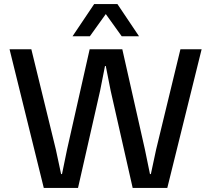

<svg xmlns="http://www.w3.org/2000/svg" viewBox="-20 -922 1036 942"><path d="M580.1 -680.2 690.9 -189 715.8 -67.9H720.2L746.1 -189L865.2 -680.2H969.2L800.8 0H630.9L522.9 -477.1L499 -598.1H495.1L471.2 -477.1L362.8 0H194.8L26.9 -680.2H133.8L253.9 -189L279.8 -67.9H284.2L309.1 -189L419.9 -680.2ZM335.9 -744.1 441.9 -901.9H556.2L662.1 -744.1H577.1L499 -853L420.9 -744.1Z"/></svg>

Font: TASA Orbiter Deck Medium
Style: Regular
Weight: 500
Designer: Weizhong Zhang
Version: Version 1.000;Glyphs 3.1.2 (3151)